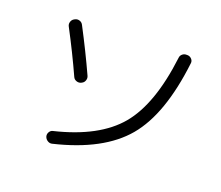

<svg xmlns="http://www.w3.org/2000/svg" viewBox="-120 -900 1240 1077"><g transform="rotate(20 500.0 -361.0)"><path d="M829.1 -724.6Q842.8 -723.6 852.5 -712.9Q862.3 -702.1 860.4 -688.5Q823.2 -371.1 694.8 -218.3Q566.4 -65.4 284.2 2Q270.5 5.9 257.3 -2Q244.1 -9.8 239.3 -24.4Q235.4 -38.1 242.7 -50.8Q250 -63.5 262.7 -66.4Q518.6 -127.9 634.3 -266.1Q750 -404.3 785.2 -692.4Q786.1 -707 797.4 -716.3Q808.6 -725.6 824.2 -724.6ZM272.5 -391.6Q215.8 -516.6 146.5 -647.5Q139.6 -660.2 144 -674.3Q148.4 -688.5 161.1 -695.3L165 -697.3Q177.7 -704.1 191.9 -699.7Q206.1 -695.3 212.9 -681.6Q283.2 -547.9 339.8 -423.8Q345.7 -411.1 340.8 -397Q335.9 -382.8 323.2 -377L319.3 -375Q306.6 -369.1 292.5 -374Q278.3 -378.9 272.5 -391.6Z"/></g></svg>

Font: Rounded-L Mgen+ 2m regular
Style: Regular
Weight: 400
Designer: [Source Han Sans]
Ryoko NISHIZUKA  (kana & ideographs); Paul D. Hunt (Latin, Greek & Cyrillic); Wenlong ZHANG  (bopomofo
Version: Version 1.059.20150602